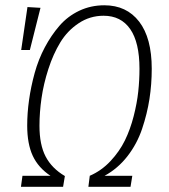

<svg xmlns="http://www.w3.org/2000/svg" viewBox="-20 -714 645 734"><path d="M378.9 -693.8Q463.9 -693.8 512 -631.3Q560.1 -568.8 560.1 -451.2Q560.1 -391.6 551.3 -335.2Q542.5 -278.8 523.2 -221.4Q503.9 -164.1 467.3 -116.9Q430.7 -69.8 379.9 -42H485.8L479 0H317.9L323.2 -42Q368.2 -61.5 402.6 -98.4Q437 -135.3 457.5 -177.2Q478 -219.2 491 -269.8Q503.9 -320.3 508.5 -363.8Q513.2 -407.2 513.2 -451.2Q513.2 -551.8 477.8 -602.8Q442.4 -653.8 376 -653.8Q323.7 -653.8 280.8 -625.2Q237.8 -596.7 210.7 -552.2Q183.6 -507.8 165 -450.4Q146.5 -393.1 138.7 -338.6Q130.9 -284.2 130.9 -232.9Q130.9 -160.6 154.5 -115.5Q178.2 -70.3 228 -41L221.2 0H60.1L65.9 -42H172.9Q126.5 -72.8 105.2 -118.4Q84 -164.1 84 -233.9Q84 -281.7 91.1 -332Q98.1 -382.3 112.5 -434.8Q127 -487.3 151.4 -533.2Q175.8 -579.1 207.3 -615.5Q238.8 -651.9 283 -672.9Q327.1 -693.8 378.9 -693.8ZM85 -687 134.8 -684.1 94.2 -522.9H61Z"/></svg>

Font: Fira Sans Compressed ExtraLight
Style: Italic
Weight: 250
Width: 3
Italic angle: -8°
Designer: Carrois Corporate & Edenspiekermann AG
Foundry: Carrois Corporate GbR & Edenspiekermann AG
Version: Version 4.203;PS 004.203;hotconv 1.0.88;makeotf.lib2.5.64775